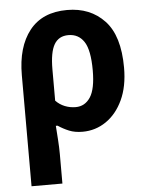

<svg xmlns="http://www.w3.org/2000/svg" viewBox="-55 -601 680 886"><g transform="rotate(-5 284.5 -158.0)"><path d="M55 240V-274Q55 -405 114.5 -480.5Q174 -556 289 -556Q396 -556 462 -486Q528 -416 528 -268Q528 -181 499 -119Q470 -57 421 -23.5Q372 10 312 10Q276 10 249.5 -1Q223 -12 199 -28H191Q193 0 195.5 36.5Q198 73 198 103V240ZM290 -106Q333 -106 358 -144Q383 -182 383 -268Q383 -362 357.5 -401Q332 -440 285 -440Q240 -440 219 -404Q198 -368 198 -289V-144Q216 -125 240 -115.5Q264 -106 290 -106Z"/></g></svg>

Font: Noto Sans SemiCondensed
Style: Bold
Weight: 700
Width: 4
Designer: Monotype Design Team
Foundry: Monotype Imaging Inc.
Version: Version 2.013; ttfautohint (v1.8.4.7-5d5b)